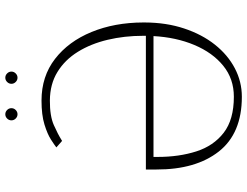

<svg xmlns="http://www.w3.org/2000/svg" viewBox="-123 -789 922 716"><g transform="rotate(-90 338.0 -431.0)"><path d="M321 -737.2Q411.2 -737.2 476.4 -686.8Q541.5 -636.4 576.7 -550.6Q611.9 -464.8 612.2 -358V-352.3Q611.9 -271.7 589.8 -205.3Q567.8 -138.8 529.5 -90.6Q491.1 -42.3 441.2 -16.2Q391.3 9.9 335.2 9.9Q198.5 9.9 131 -76Q63.6 -161.9 63.9 -308.2V-348H562.5Q562.5 -350.1 562.5 -352.3V-358Q562.5 -427.9 547.6 -490.6Q532.7 -553.3 502.8 -601.6Q473 -649.9 427.7 -677.7Q382.5 -705.6 321 -706Q263.8 -706.3 229.9 -691.4Q196 -676.5 172.9 -661.9Q171.2 -660.9 170.5 -660.5L146.3 -681.8Q154.8 -688.6 175.4 -701.9Q196 -715.2 231.7 -726.2Q267.4 -737.2 321 -737.2ZM561.4 -319.6H110.8V-304Q110.8 -224.4 131.4 -160Q152 -95.5 201 -57.7Q250 -19.9 335.2 -19.9Q402 -19.9 450.8 -59.5Q499.6 -99.1 528.2 -167.1Q556.8 -235.1 561.4 -319.6ZM269.9 -826.7Q260.7 -826.7 253.9 -833.5Q247.2 -840.2 247.2 -849.4Q247.2 -858.7 253.9 -865.4Q260.7 -872.2 269.9 -872.2Q279.1 -872.2 285.9 -865.4Q292.6 -858.7 292.6 -849.4Q292.6 -840.2 285.9 -833.5Q279.1 -826.7 269.9 -826.7ZM406.2 -826.7Q397 -826.7 390.3 -833.5Q383.5 -840.2 383.5 -849.4Q383.5 -858.7 390.3 -865.4Q397 -872.2 406.2 -872.2Q415.5 -872.2 422.2 -865.4Q429 -858.7 429 -849.4Q429 -840.2 422.2 -833.5Q415.5 -826.7 406.2 -826.7Z"/></g></svg>

Font: Inter Thin BETA
Style: Regular
Weight: 100
Designer: Rasmus Andersson
Foundry: rsms
Version: Version 3.011;git-f93a4a705